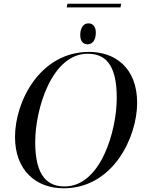

<svg xmlns="http://www.w3.org/2000/svg" viewBox="-20 -1005 782 1036"><path d="M340 -965H630L634 -985H344ZM453 -766C474 -766 497 -782 497 -829C497 -863 480 -879 457 -879C430 -879 413 -854 413 -816C413 -782 429 -766 453 -766ZM323 11C591 11 720 -266 720 -450C720 -641 599 -725 461 -725C196 -725 61 -458 61 -266C61 -85 175 11 323 11ZM329 1C240 1 170 -50 170 -238C170 -416 259 -715 453 -715C544 -715 610 -663 610 -477C610 -298 523 1 329 1Z"/></svg>

Font: Noto Serif Display
Style: Italic
Weight: 400
Italic angle: -12°
Designer: Monotype Design Team
Foundry: Monotype Imaging Inc.
Version: Version 2.009